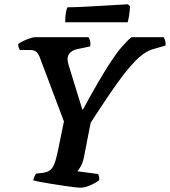

<svg xmlns="http://www.w3.org/2000/svg" viewBox="-20 -878 795 898"><path d="M355 0Q348 0 326.5 -2.5Q305 -5 276 -9.5Q247 -14 218 -18.5Q189 -23 166.5 -27.5Q144 -32 135 -35Q138 -45 141.5 -53Q145 -61 149 -66L182 -70Q202 -73 214 -82Q226 -91 234.5 -112.5Q243 -134 251 -173L279 -310L166 -610Q160 -626 150.5 -635Q141 -644 121 -644H73Q71 -647 68 -654.5Q65 -662 65 -671Q71 -678 87 -685.5Q103 -693 119 -698.5Q135 -704 142 -704H394Q398 -698 401 -688Q404 -678 402 -661L345 -649Q323 -645 309.5 -633Q296 -621 296 -601Q296 -595 297.5 -587Q299 -579 302 -570L365 -366H368Q406 -436 438 -491Q470 -546 497.5 -588Q525 -630 549.5 -658.5Q574 -687 595 -704H746Q749 -698 752.5 -688Q756 -678 754 -665L699 -649Q679 -644 658.5 -631Q638 -618 614 -594Q590 -570 560 -531.5Q530 -493 492 -437Q454 -381 404 -304L373 -145Q368 -119 358.5 -101.5Q349 -84 342 -77L439 -64Q440 -62 442.5 -54.5Q445 -47 444 -35Q427 -22 401 -11Q375 0 355 0ZM285 -774Q285 -802 288.5 -820.5Q292 -839 296 -844Q326 -844 366.5 -846Q407 -848 449 -850.5Q491 -853 525.5 -855Q560 -857 578 -858L588 -849Q587 -825 583.5 -803.5Q580 -782 577 -774Z"/></svg>

Font: Texturina Medium 12pt
Style: Bold Italic
Weight: 700
Italic angle: -11°
Version: Version 1.002